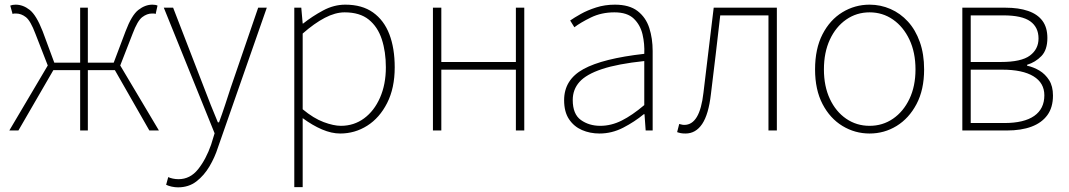

<svg xmlns="http://www.w3.org/2000/svg" viewBox="-20 -560 4587 824"><path d="M20 0 185 -279 132 -415Q111 -471 91 -486.5Q71 -502 49 -502Q44 -502 41.5 -502Q39 -502 34 -500L24 -536Q34 -540 47 -540Q79 -540 107.5 -517.5Q136 -495 163 -426L213 -291H324V-527H357V-291H468L519 -426Q545 -495 574 -517.5Q603 -540 634 -540Q648 -540 656 -536L648 -500Q643 -502 640.5 -502Q638 -502 632 -502Q611 -502 590.5 -486.5Q570 -471 549 -415L496 -279L662 0H621L473 -259H357V0H324V-259H209L59 0Z M744 244Q731 244 717 241Q703 238 693 233L702 200Q710 204 722 206.5Q734 209 746 209Q796 209 830 166.5Q864 124 886 61L901 12L683 -527H723L856 -183Q869 -149 884.5 -109.5Q900 -70 915 -35H920Q933 -70 946 -109.5Q959 -149 970 -183L1088 -527H1125L915 74Q902 115 879 154Q856 193 823 218.5Q790 244 744 244Z M1243 243V-527H1273L1279 -459H1281Q1320 -490 1366.5 -515Q1413 -540 1462 -540Q1534 -540 1581 -506.5Q1628 -473 1651 -413Q1674 -353 1674 -271Q1674 -182 1641.5 -118Q1609 -54 1556 -20.5Q1503 13 1440 13Q1403 13 1362 -4.5Q1321 -22 1279 -53V46V243ZM1443 -20Q1499 -20 1542.5 -52Q1586 -84 1611 -141Q1636 -198 1636 -271Q1636 -338 1618.5 -391.5Q1601 -445 1562.5 -476Q1524 -507 1459 -507Q1419 -507 1374 -483.5Q1329 -460 1279 -416V-91Q1326 -52 1369 -36Q1412 -20 1443 -20Z M1838 0V-527H1874V-294H2194V-527H2230V0H2194V-261H1874V0Z M2553 13Q2512 13 2477.5 -2Q2443 -17 2422 -48.5Q2401 -80 2401 -130Q2401 -218 2484 -263.5Q2567 -309 2745 -329Q2747 -372 2737.5 -412.5Q2728 -453 2700 -480Q2672 -507 2617 -507Q2561 -507 2516 -485Q2471 -463 2445 -443L2427 -472Q2444 -484 2472.5 -500Q2501 -516 2538.5 -528Q2576 -540 2619 -540Q2681 -540 2716.5 -512.5Q2752 -485 2766.5 -440Q2781 -395 2781 -341V0H2751L2746 -70H2743Q2703 -37 2654.5 -12Q2606 13 2553 13ZM2556 -20Q2603 -20 2648 -42.5Q2693 -65 2745 -109V-298Q2631 -286 2563.5 -263.5Q2496 -241 2467 -208.5Q2438 -176 2438 -131Q2438 -70 2473 -45Q2508 -20 2556 -20Z M2922 13Q2910 13 2902 11.5Q2894 10 2886 7L2895 -28Q2900 -27 2905 -25.5Q2910 -24 2917 -24Q2950 -24 2970.5 -58Q2991 -92 2999 -162Q3010 -254 3021 -345Q3032 -436 3043 -527H3314V0H3278V-494H3071Q3061 -409 3051.5 -325.5Q3042 -242 3031 -156Q3021 -69 2993.5 -28Q2966 13 2922 13Z M3712 13Q3649 13 3595.5 -19.5Q3542 -52 3510 -113.5Q3478 -175 3478 -262Q3478 -351 3510 -413Q3542 -475 3595.5 -507.5Q3649 -540 3712 -540Q3759 -540 3801.5 -521.5Q3844 -503 3876.5 -467.5Q3909 -432 3927.5 -380Q3946 -328 3946 -262Q3946 -175 3913.5 -113.5Q3881 -52 3828 -19.5Q3775 13 3712 13ZM3712 -20Q3768 -20 3812.5 -50.5Q3857 -81 3883 -135.5Q3909 -190 3909 -262Q3909 -335 3883 -390Q3857 -445 3812.5 -476Q3768 -507 3712 -507Q3656 -507 3611.5 -476Q3567 -445 3541.5 -390Q3516 -335 3516 -262Q3516 -190 3541.5 -135.5Q3567 -81 3611.5 -50.5Q3656 -20 3712 -20Z M4110 0V-527H4295Q4352 -527 4392.5 -513Q4433 -499 4454 -470.5Q4475 -442 4475 -397Q4475 -346 4449.5 -319.5Q4424 -293 4388 -282V-278Q4416 -272 4441 -257Q4466 -242 4482.5 -216Q4499 -190 4499 -150Q4499 -99 4475 -66Q4451 -33 4407 -16.5Q4363 0 4301 0ZM4146 -294H4276Q4363 -294 4400 -321.5Q4437 -349 4437 -395Q4437 -443 4401.5 -468.5Q4366 -494 4286 -494H4146ZM4146 -32H4290Q4375 -32 4418.5 -62.5Q4462 -93 4462 -151Q4462 -204 4415.5 -232.5Q4369 -261 4281 -261H4146Z"/></svg>

Font: Noto Sans HK Thin
Style: Regular
Weight: 100
Designer: Ryoko NISHIZUKA 西塚涼子 (kana, bopomofo & ideographs); Paul D. Hunt (Latin, Greek & Cyrillic); Sandoll Communications 산돌커뮤니
Foundry: Adobe
Version: Version 2.004-H2;hotconv 1.0.118;makeotfexe 2.5.65603